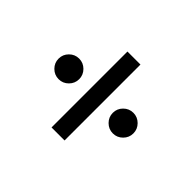

<svg xmlns="http://www.w3.org/2000/svg" viewBox="-126 -1007 1252 1252"><g transform="rotate(-45 500.0 -381.0)"><path d="M433 -698Q461 -726 500 -726Q539 -726 567 -698Q595 -670 595 -631Q595 -592 567 -564Q539 -536 500 -536Q461 -536 433 -564Q405 -592 405 -631Q405 -670 433 -698ZM850 -441V-321H150V-441ZM433 -198Q461 -226 500 -226Q539 -226 567 -198Q595 -170 595 -131Q595 -92 567 -64Q539 -36 500 -36Q461 -36 433 -64Q405 -92 405 -131Q405 -170 433 -198Z"/></g></svg>

Font: Source Han Sans CN Heavy
Style: Bold
Weight: 900
Designer: Ryoko NISHIZUKA (kana & ideographs); Paul D. Hunt (Latin, Greek & Cyrillic); Wenlong ZHANG (bopomofo); Sandoll Communica
Foundry: Adobe Systems Incorporated
Version: Version 1.000;PS 1;hotconv 1.0.78;makeotf.lib2.5.61930